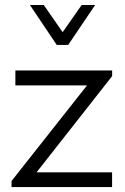

<svg xmlns="http://www.w3.org/2000/svg" viewBox="-20 -763 508 783"><path d="M27.1 -24.9 335 -414.8H42.7V-475.6H437.3V-452.6L129.2 -60.3H437.1V0H27.1ZM102.1 -742.6H158.6L235.4 -631.7L313 -742.6H368L258.1 -579.8H211.3Z"/></svg>

Font: DavidDev Light
Style: Regular
Weight: 300
Designer: David.dev
Foundry: David.dev
Version: Version 1.001;FEAKit 1.0